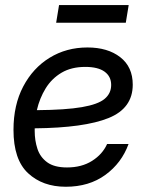

<svg xmlns="http://www.w3.org/2000/svg" viewBox="-20 -711 567 743"><path d="M234.4 11.7Q145 11.7 88.6 -40.8Q32.2 -93.3 32.2 -208.5Q32.2 -304.7 69.8 -376.2Q107.4 -447.8 172.1 -487.5Q236.8 -527.3 318.4 -527.3Q397 -527.3 445.3 -489.7Q493.7 -452.1 493.7 -383.3Q493.7 -292 400.1 -254.2Q306.6 -216.3 114.3 -214.4Q114.3 -209 114.3 -203.6Q114.3 -167.5 124.8 -135.3Q135.3 -103 162.6 -83Q189.9 -63 239.3 -63Q295.9 -63 336.2 -88.4Q376.5 -113.8 394.5 -153.8H477.5Q450.7 -80.1 387.7 -34.2Q324.7 11.7 234.4 11.7ZM122.6 -284.7Q234.4 -285.6 296.9 -296.4Q359.4 -307.1 384.8 -328.4Q410.2 -349.6 410.2 -382.3Q410.2 -415 384.8 -433.6Q359.4 -452.1 310.1 -452.1Q256.3 -452.1 218.3 -429.7Q180.2 -407.2 156.7 -369.1Q133.3 -331.1 122.6 -284.7ZM478 -691.4 466.8 -623H197.3L208.5 -691.4Z"/></svg>

Font: Inter Display
Style: Italic
Weight: 400
Italic angle: -9.39999°
Designer: Rasmus Andersson
Foundry: rsms
Version: Version 4.000;git-a52131595